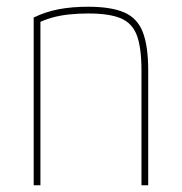

<svg xmlns="http://www.w3.org/2000/svg" viewBox="-20 -550 540 570"><path d="M80 -498Q115 -515 154 -522.5Q193 -530 242 -530Q310 -530 349 -513Q388 -496 404 -454.5Q420 -413 420 -340V0H400V-340Q400 -408 386.5 -444.5Q373 -481 339 -495.5Q305 -510 242 -510Q211 -510 184 -507Q157 -504 134 -497.5Q111 -491 89 -480L100 -494V0H80Z"/></svg>

Font: M PLUS 1 Code Thin
Style: Regular
Weight: 250
Designer: Coji Morishita
Foundry: UNDERFOREST DESIGN
Version: Version 1.002